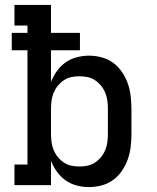

<svg xmlns="http://www.w3.org/2000/svg" viewBox="-20 -755 640 783"><path d="M343 8Q318 8 293 1.5Q268 -5 247.5 -19.5Q227 -34 212 -55Q197 -76 188 -99V0H39V-84H92V-550H28V-621H92V-651H39V-735H188V-621H306V-550H188V-421Q197 -444 212 -465Q227 -486 247.5 -500.5Q268 -515 293 -521.5Q318 -528 343 -528Q369 -528 395 -521Q421 -514 442 -498.5Q463 -483 478 -460.5Q493 -438 501.5 -413.5Q510 -389 513 -362.5Q516 -336 516 -310V-210Q516 -184 513 -157.5Q510 -131 501.5 -106.5Q493 -82 478 -59.5Q463 -37 442 -21.5Q421 -6 395 1Q369 8 343 8ZM304 -76Q321 -76 337.5 -79.5Q354 -83 368 -92.5Q382 -102 392.5 -115Q403 -128 409.5 -144Q416 -160 418 -176.5Q420 -193 420 -210V-310Q420 -327 418 -343.5Q416 -360 409.5 -376Q403 -392 392.5 -405Q382 -418 368 -427.5Q354 -437 337.5 -440.5Q321 -444 304 -444Q287 -444 270.5 -440.5Q254 -437 240 -427.5Q226 -418 215.5 -405Q205 -392 198.5 -376Q192 -360 190 -343.5Q188 -327 188 -310V-210Q188 -193 190 -176.5Q192 -160 198.5 -144Q205 -128 215.5 -115Q226 -102 240 -92.5Q254 -83 270.5 -79.5Q287 -76 304 -76Z"/></svg>

Font: Iosevka HT Medium Extended
Style: Regular
Weight: 500
Width: 7
Monospace: yes
Designer: Belleve Invis
Foundry: Belleve Invis
Version: Version 32.3.0; ttfautohint (v1.8.4)